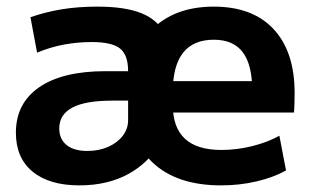

<svg xmlns="http://www.w3.org/2000/svg" viewBox="-20 -550 944 580"><path d="M244 -94Q279 -94 307 -106.5Q335 -119 351 -140Q367 -161 367 -187V-246H319Q238 -246 198.5 -225Q159 -204 159 -162Q159 -130 181 -112Q203 -94 244 -94ZM220 10Q129 10 78.5 -31.5Q28 -73 28 -149Q28 -238 98.5 -286.5Q169 -335 299 -335H367Q367 -384 342.5 -403.5Q318 -423 257 -423Q215 -423 174 -415.5Q133 -408 92 -391L72 -498Q118 -514 167 -522Q216 -530 274 -530Q358 -530 407.5 -510Q457 -490 479.5 -446Q502 -402 502 -329V-270Q502 -186 466.5 -122.5Q431 -59 368 -24.5Q305 10 220 10ZM648 10Q513 10 440 -60Q367 -130 367 -260Q367 -386 436 -458Q505 -530 626 -530Q743 -530 806.5 -462Q870 -394 870 -269Q870 -255 869.5 -237Q869 -219 868 -210H444V-305H761L742 -276Q742 -354 713.5 -392Q685 -430 626 -430Q564 -430 533 -390.5Q502 -351 502 -273V-233Q502 -165 538.5 -131Q575 -97 649 -97Q695 -97 741.5 -108.5Q788 -120 824 -140L844 -35Q806 -14 755 -2Q704 10 648 10Z"/></svg>

Font: M PLUS 2
Style: Bold
Weight: 700
Designer: Coji Morishita
Foundry: UNDERFOREST DESIGN
Version: Version 1.001